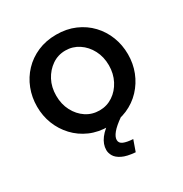

<svg xmlns="http://www.w3.org/2000/svg" viewBox="-168 -661 939 984"><g transform="rotate(-30 301.0 -169.0)"><path d="M301 10Q239 10 190 -11.5Q141 -33 105.5 -71Q70 -109 51 -157.5Q32 -206 32 -261Q32 -316 51 -365Q70 -414 105.5 -451.5Q141 -489 190.5 -510.5Q240 -532 301 -532Q362 -532 411.5 -510.5Q461 -489 496.5 -451.5Q532 -414 551 -365Q570 -316 570 -261Q570 -206 551 -157.5Q532 -109 496.5 -71Q461 -33 411.5 -11.5Q362 10 301 10ZM145 -260Q145 -210 166 -170Q187 -130 222 -107Q257 -84 301 -84Q344 -84 379.5 -107.5Q415 -131 436 -171.5Q457 -212 457 -261Q457 -311 436 -351Q415 -391 379.5 -414.5Q344 -438 301 -438Q257 -438 222 -414Q187 -390 166 -350.5Q145 -311 145 -260ZM228 109Q228 75 252 43Q276 11 326 -20H358L377 0Q337 28 318.5 50.5Q300 73 300 91Q300 110 320 118.5Q340 127 376 129L353 194Q303 190 276 176.5Q249 163 238.5 145Q228 127 228 109Z"/></g></svg>

Font: Raleway Thin SemiBold
Style: Regular
Weight: 600
Version: Version 4.026